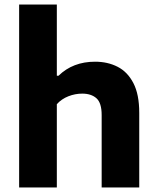

<svg xmlns="http://www.w3.org/2000/svg" viewBox="-20 -828 695 848"><path d="M64.5 0V-808H231V-493.5H238.5Q302 -555.5 400 -555.5Q455.5 -555.5 499.5 -533Q543.5 -510.5 569.2 -460.8Q595 -411 595 -330V0H429V-320Q429 -373.5 406 -394Q383 -414.5 343 -414.5Q312 -414.5 282 -402.8Q252 -391 231 -368V0Z"/></svg>

Font: Encode Sans SmExp
Style: Bold
Weight: 700
Width: 6
Designer: Multiple Designers
Foundry: Impallari Type
Version: Version 3.002; ttfautohint (v1.8.3) -l 8 -r 50 -G 200 -x 14 